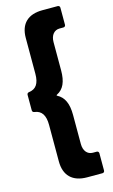

<svg xmlns="http://www.w3.org/2000/svg" viewBox="-141 -852 619 1051"><g transform="rotate(-15 168.0 -326.5)"><path d="M215 147H302C309 147 314 142 314 135V37C314 30 309 25 302 25H280C250 25 229 1 229 -38V-203C229 -267 211 -307 172 -327C169 -329 169 -331 173 -333C211 -352 229 -391 229 -455V-616C229 -655 250 -679 280 -679H302C309 -679 314 -684 314 -691V-788C314 -795 309 -800 302 -800H215C133 -800 88 -757 88 -677V-474C88 -419 69 -391 29 -386C21 -385 17 -380 17 -373V-286C17 -279 21 -274 29 -273C69 -268 88 -239 88 -184V23C88 103 133 147 215 147Z"/></g></svg>

Font: Barlow Semi Condensed
Style: Bold
Weight: 700
Width: 4
Designer: Jeremy Tribby
Foundry: Tribby Type
Version: Version 1.422;hotconv 1.0.109;makeotfexe 2.5.65596